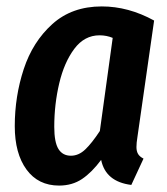

<svg xmlns="http://www.w3.org/2000/svg" viewBox="-20 -563 521 598"><path d="M460 -499 408 -136Q405 -118 405 -105Q405 -92 410 -83.5Q415 -75 427 -69L389 13Q309 3 295 -65Q266 -26 235.5 -5.5Q205 15 164 15Q99 15 62.5 -35Q26 -85 26 -170Q26 -263 54 -348Q82 -433 143 -488Q204 -543 297 -543Q380 -543 460 -499ZM149 -168Q149 -120 162 -99Q175 -78 201 -78Q225 -78 245.5 -97.5Q266 -117 291 -155L331 -445Q312 -453 290 -453Q243 -453 211.5 -411Q180 -369 164.5 -303.5Q149 -238 149 -168Z"/></svg>

Font: Fira Sans Extra Condensed Medium
Style: Italic
Weight: 500
Width: 3
Italic angle: -8°
Designer: Carrois Corporate & Edenspiekermann AG
Foundry: Carrois Corporate GbR & Edenspiekermann AG
Version: Version 4.203